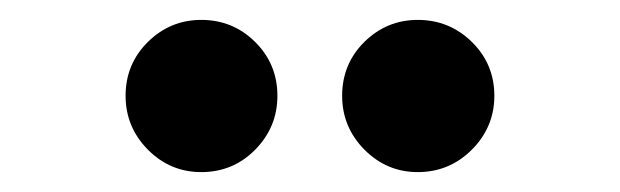

<svg xmlns="http://www.w3.org/2000/svg" viewBox="-20 -775 626 194"><path d="M402.1 -601.1Q370.8 -601.1 348.2 -623.8Q325.7 -646.6 325.7 -678.2Q325.7 -710.4 348.2 -732.7Q370.8 -754.9 402.1 -754.9Q434.1 -754.9 456.8 -732.6Q479.5 -710.3 479.5 -678.2Q479.5 -646.6 456.8 -623.8Q434.1 -601.1 402.1 -601.1ZM183.4 -601.1Q151.9 -601.1 129.4 -623.8Q106.9 -646.6 106.9 -678.2Q106.9 -710.4 129.5 -732.7Q152 -754.9 183.4 -754.9Q215.3 -754.9 237.8 -732.6Q260.3 -710.3 260.3 -678.2Q260.3 -646.6 237.9 -623.8Q215.5 -601.1 183.4 -601.1Z"/></svg>

Font: Cascadia Code
Style: Regular
Weight: 400
Monospace: yes
Designer: Aaron Bell
Foundry: Saja Typeworks
Version: Version 2106.017